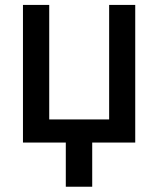

<svg xmlns="http://www.w3.org/2000/svg" viewBox="-20 -565 627 761"><path d="M345.5 175.1H240.8V0H71V-545.5H175.1V-91.6H412.6V-545.5H516V0H345.5Z"/></svg>

Font: Linik Sans Medium
Style: Regular
Weight: 500
Designer: Rasmus Andersson (font), Cristiano Sobral (main changes)
Foundry: rsms
Version: Version 3.018;June 1, 2022;FontCreator 14.0.0.2814 64-bit; t